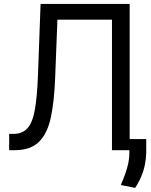

<svg xmlns="http://www.w3.org/2000/svg" viewBox="-20 -747 753 955"><path d="M25.6 0V-81H46.9Q92.3 -81 117.5 -110.1Q142.8 -139.2 153.9 -204.2Q165.1 -269.2 169 -376.4L181.8 -727.3H625V0H536.9V-649.1H265.6L254.3 -359.4Q250 -245 233.3 -164.8Q216.6 -84.5 174.7 -42.3Q132.8 0 52.6 0ZM707.4 -55.4V11.4Q706.7 42.6 700.6 72.4Q694.6 102.3 682.5 131Q670.5 159.8 652 187.5L581 173.3Q593 144.9 602.6 118.4Q612.2 92 617.9 65.9Q623.6 39.8 623.6 12.8V-55.4Z"/></svg>

Font: DeltaSans
Style: Regular
Weight: 400
Designer: Rasmus Andersson
Foundry: rsms
Version: Version 3.012